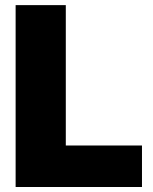

<svg xmlns="http://www.w3.org/2000/svg" viewBox="-20 -748 611 768"><path d="M42.5 0V-727.5H243.2V-166H547.9V0Z"/></svg>

Font: Inter 24pt Black
Style: Regular
Weight: 900
Designer: Rasmus Andersson
Foundry: rsms
Version: Version 4.001;git-66647c0bb